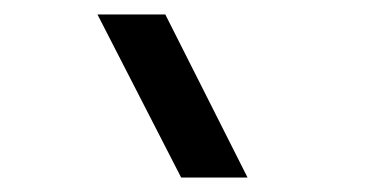

<svg xmlns="http://www.w3.org/2000/svg" viewBox="-20 -397 510 266"><path d="M231 -151 115 -377H209L323 -151Z"/></svg>

Font: Genos Thin
Style: Bold
Weight: 700
Version: Version 1.010